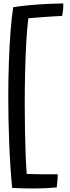

<svg xmlns="http://www.w3.org/2000/svg" viewBox="-20 -830 408 1114"><path d="M167 263.5Q107.5 263.5 50.5 260Q39 140.5 33.5 4.2Q28 -132 28 -266Q28 -371 31.5 -468.5Q35 -566 41.2 -647.8Q47.5 -729.5 56.5 -788Q90 -794 141.5 -799Q193 -804 248 -806.8Q303 -809.5 347 -810Q347.5 -801.5 347 -792.2Q346.5 -783 346 -773.5Q344.5 -761.5 343 -752Q341.5 -742.5 340.5 -737.5Q325 -737 291.2 -735Q257.5 -733 217.8 -730Q178 -727 144.5 -724Q137 -666 132.5 -585.8Q128 -505.5 125.8 -413.8Q123.5 -322 123.5 -228.5Q123.5 -146.5 125 -68.8Q126.5 9 129 73.2Q131.5 137.5 135 179Q142 179.5 163.2 180Q184.5 180.5 212.5 181Q238 181 266.5 181.2Q295 181.5 315 181Q315 199 312.8 222.5Q310.5 246 309 257.5Q284 260 247 261.8Q210 263.5 167 263.5Z"/></svg>

Font: Grandstander
Style: Regular
Weight: 400
Designer: Tyler Finck
Foundry: Etcetera Type Co
Version: Version 1.200; ttfautohint (v1.8.3)